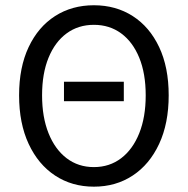

<svg xmlns="http://www.w3.org/2000/svg" viewBox="-20 -688 704 720"><path d="M219.9 -308.6V-381.5H444.3V-308.6ZM332.1 12Q249.7 12 186.4 -29.8Q123.2 -71.5 87.4 -148.5Q51.6 -225.4 51.6 -330.5Q51.6 -435.6 87.4 -511.4Q123.2 -587.2 186.4 -627.7Q249.7 -668.3 332.1 -668.3Q414.5 -668.3 477.8 -627.7Q541 -587.2 576.8 -511.4Q612.6 -435.6 612.6 -330.5Q612.6 -225.4 576.8 -148.5Q541 -71.5 477.8 -29.8Q414.5 12 332.1 12ZM332.1 -61.4Q390.7 -61.4 434.4 -94.7Q478 -128 502.2 -188.4Q526.4 -248.8 526.4 -330.5Q526.4 -412.3 502.2 -471.5Q478 -530.7 434.4 -562.8Q390.7 -594.9 332.1 -594.9Q273.5 -594.9 229.8 -562.8Q186.2 -530.7 162 -471.5Q137.8 -412.3 137.8 -330.5Q137.8 -248.8 162 -188.4Q186.2 -128 229.8 -94.7Q273.5 -61.4 332.1 -61.4Z"/></svg>

Font: SourceSans3VF
Style: Regular
Weight: 200
Designer: Paul D. Hunt
Foundry: Adobe
Version: Version 3.052;hotconv 1.1.0;makeotfexe 2.6.0